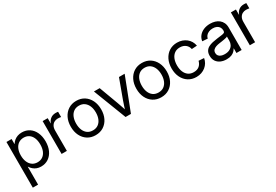

<svg xmlns="http://www.w3.org/2000/svg" viewBox="50 -1487 3804 2645"><g transform="rotate(-30 1952.0 -164.5)"><path d="M64.9 204.1V-522.5H147V-443.8H149.9Q165 -469.2 188.5 -489Q211.9 -508.8 243.2 -520Q274.4 -531.2 312 -531.2Q379.4 -531.2 430.2 -497.6Q481 -463.9 509 -402.8Q537.1 -341.8 537.1 -260.7Q537.1 -180.2 509 -119.1Q481 -58.1 430.2 -23.9Q379.4 10.3 312 10.3Q274.4 10.3 244.4 -1.2Q214.4 -12.7 191.2 -33Q168 -53.2 151.4 -79.6H148.9V204.1ZM299.3 -65.4Q345.7 -65.4 379.9 -88.6Q414.1 -111.8 433.1 -155.5Q452.1 -199.2 452.1 -261.2Q452.1 -323.2 433.1 -366.7Q414.1 -410.2 379.9 -433.1Q345.7 -456.1 299.3 -456.1Q251 -456.1 215.8 -431.9Q180.7 -407.7 162.1 -364Q143.6 -320.3 143.6 -261.2Q143.6 -202.6 162.4 -158.4Q181.2 -114.3 216.1 -89.8Q251 -65.4 299.3 -65.4Z M640.6 0V-522.5H721.2V-440.4H724.1Q738.3 -481 770.8 -505.6Q803.2 -530.3 852.1 -530.3Q862.8 -530.3 873 -529.3Q883.3 -528.3 889.2 -527.3V-443.4Q884.3 -444.8 870.1 -447Q856 -449.2 837.9 -449.2Q807.1 -449.2 781.2 -435.3Q755.4 -421.4 740 -393.3Q724.6 -365.2 724.6 -322.8V0Z M1178.7 11.7Q1106.9 11.7 1052.5 -22.9Q998 -57.6 967.8 -118.7Q937.5 -179.7 937.5 -259.8Q937.5 -340.3 967.8 -401.9Q998 -463.4 1052.5 -498.3Q1106.9 -533.2 1178.7 -533.2Q1251.5 -533.2 1305.7 -498.3Q1359.9 -463.4 1390.1 -401.9Q1420.4 -340.3 1420.4 -259.8Q1420.4 -179.7 1390.1 -118.7Q1359.9 -57.6 1305.7 -22.9Q1251.5 11.7 1178.7 11.7ZM1178.7 -64.5Q1229 -64.5 1263.9 -89.4Q1298.8 -114.3 1317.1 -158.4Q1335.4 -202.6 1335.4 -259.8Q1335.4 -317.9 1317.1 -362.1Q1298.8 -406.2 1263.9 -431.6Q1229 -457 1178.7 -457Q1128.9 -457 1094 -431.9Q1059.1 -406.7 1041 -362.3Q1022.9 -317.9 1022.9 -259.8Q1022.9 -202.1 1041 -158.2Q1059.1 -114.3 1094 -89.4Q1128.9 -64.5 1178.7 -64.5Z M1658.2 0 1456.5 -522.5H1547.9L1660.2 -219.7Q1675.3 -179.7 1688.2 -139.6Q1701.2 -99.6 1713.9 -60.1H1690.9Q1704.1 -99.6 1716.6 -139.6Q1729 -179.7 1743.7 -219.7L1855 -522.5H1945.3L1743.7 0Z M2222.7 11.7Q2150.9 11.7 2096.4 -22.9Q2042 -57.6 2011.7 -118.7Q1981.4 -179.7 1981.4 -259.8Q1981.4 -340.3 2011.7 -401.9Q2042 -463.4 2096.4 -498.3Q2150.9 -533.2 2222.7 -533.2Q2295.4 -533.2 2349.6 -498.3Q2403.8 -463.4 2434.1 -401.9Q2464.4 -340.3 2464.4 -259.8Q2464.4 -179.7 2434.1 -118.7Q2403.8 -57.6 2349.6 -22.9Q2295.4 11.7 2222.7 11.7ZM2222.7 -64.5Q2272.9 -64.5 2307.9 -89.4Q2342.8 -114.3 2361.1 -158.4Q2379.4 -202.6 2379.4 -259.8Q2379.4 -317.9 2361.1 -362.1Q2342.8 -406.2 2307.9 -431.6Q2272.9 -457 2222.7 -457Q2172.9 -457 2137.9 -431.9Q2103 -406.7 2085 -362.3Q2066.9 -317.9 2066.9 -259.8Q2066.9 -202.1 2085 -158.2Q2103 -114.3 2137.9 -89.4Q2172.9 -64.5 2222.7 -64.5Z M2782.7 11.7Q2710.9 11.7 2656.5 -22.9Q2602.1 -57.6 2571.8 -118.7Q2541.5 -179.7 2541.5 -259.8Q2541.5 -340.3 2571.8 -401.9Q2602.1 -463.4 2656.5 -498.3Q2710.9 -533.2 2782.7 -533.2Q2825.7 -533.2 2862.5 -520.3Q2899.4 -507.3 2928.2 -484.4Q2957 -461.4 2975.6 -429.7Q2994.1 -397.9 3001 -359.9L2917 -354.5Q2912.1 -377 2901.1 -395.8Q2890.1 -414.6 2873 -428.2Q2856 -441.9 2833.5 -449.5Q2811 -457 2782.7 -457Q2732.9 -457 2698 -431.9Q2663.1 -406.7 2645 -362.3Q2627 -317.9 2627 -259.8Q2627 -202.1 2645 -158.2Q2663.1 -114.3 2698 -89.4Q2732.9 -64.5 2782.7 -64.5Q2811.5 -64.5 2833.7 -71.8Q2856 -79.1 2872.1 -92.8Q2888.2 -106.4 2899.4 -125.5Q2910.6 -144.5 2916.5 -168L3001.5 -162.6Q2995.1 -125 2976.3 -93Q2957.5 -61 2928.5 -37.6Q2899.4 -14.2 2862.5 -1.2Q2825.7 11.7 2782.7 11.7Z M3263.7 8.8Q3212.4 8.8 3171.4 -9.3Q3130.4 -27.3 3106.4 -62.7Q3082.5 -98.1 3082.5 -149.9Q3082.5 -194.8 3100.1 -223.1Q3117.7 -251.5 3147.2 -267.3Q3176.8 -283.2 3213.9 -291.5Q3251 -299.8 3289.6 -304.7Q3338.4 -311.5 3367.4 -314.9Q3396.5 -318.4 3408.9 -326.4Q3421.4 -334.5 3421.4 -354V-358.4Q3421.4 -388.2 3408.2 -410.2Q3395 -432.1 3369.4 -444.8Q3343.8 -457.5 3307.1 -457.5Q3271 -457.5 3243.2 -445.3Q3215.3 -433.1 3199 -413.1Q3182.6 -393.1 3178.7 -369.1L3094.2 -375Q3101.1 -422.9 3129.9 -457.8Q3158.7 -492.7 3204.3 -512Q3250 -531.2 3306.6 -531.2Q3347.7 -531.2 3383.8 -520.5Q3419.9 -509.8 3447 -487.8Q3474.1 -465.8 3489.5 -433.1Q3504.9 -400.4 3504.9 -356.4V0H3421.9V-73.2H3418.9Q3409.7 -54.7 3391.1 -35.6Q3372.6 -16.6 3341.6 -3.9Q3310.5 8.8 3263.7 8.8ZM3276.4 -65.9Q3326.7 -65.9 3358.9 -84.5Q3391.1 -103 3406.2 -132.6Q3421.4 -162.1 3421.4 -195.8V-262.7Q3416.5 -257.8 3402.3 -253.7Q3388.2 -249.5 3368.4 -245.8Q3348.6 -242.2 3326.9 -238.8Q3305.2 -235.4 3285.6 -232.9Q3255.4 -229 3228.5 -219.5Q3201.7 -210 3185.1 -192.4Q3168.5 -174.8 3168.5 -145Q3168.5 -120.1 3181.6 -102.5Q3194.8 -85 3219.2 -75.4Q3243.7 -65.9 3276.4 -65.9Z M3634.8 0V-522.5H3715.3V-440.4H3718.3Q3732.4 -481 3764.9 -505.6Q3797.4 -530.3 3846.2 -530.3Q3856.9 -530.3 3867.2 -529.3Q3877.4 -528.3 3883.3 -527.3V-443.4Q3878.4 -444.8 3864.3 -447Q3850.1 -449.2 3832 -449.2Q3801.3 -449.2 3775.4 -435.3Q3749.5 -421.4 3734.1 -393.3Q3718.8 -365.2 3718.8 -322.8V0Z"/></g></svg>

Font: Inter 28pt
Style: Regular
Weight: 400
Designer: Rasmus Andersson
Foundry: rsms
Version: Version 4.001;git-66647c0bb